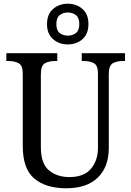

<svg xmlns="http://www.w3.org/2000/svg" viewBox="-20 -999 704 1029"><path d="M335 10Q226 10 164 -42Q102 -94 102 -216V-604Q102 -649 79.5 -660.5Q57 -672 26 -672H14V-714H287V-672H275Q243 -672 221 -660Q199 -648 199 -600V-210Q199 -123 242 -86.5Q285 -50 352 -50Q430 -50 467.5 -94.5Q505 -139 505 -207V-604Q505 -649 483 -660.5Q461 -672 430 -672H418V-714H650V-672H638Q606 -672 584.5 -660Q563 -648 563 -600V-205Q563 -105 504.5 -47.5Q446 10 335 10ZM343 -761Q297 -761 264.5 -789Q232 -817 232 -870Q232 -923 264.5 -951Q297 -979 343 -979Q390 -979 422 -951Q454 -923 454 -870Q454 -817 422 -789Q390 -761 343 -761ZM343 -808Q369 -808 387 -822Q405 -836 405 -870Q405 -904 387 -918Q369 -932 343 -932Q318 -932 300 -918Q282 -904 282 -870Q282 -836 300 -822Q318 -808 343 -808Z"/></svg>

Font: Noto Serif Khmer SemiCondensed
Style: Regular
Weight: 400
Width: 4
Designer: Danh Hong and the Monotype Design Team
Foundry: Monotype Imaging Inc.
Version: Version 2.004; ttfautohint (v1.8.4.7-5d5b)